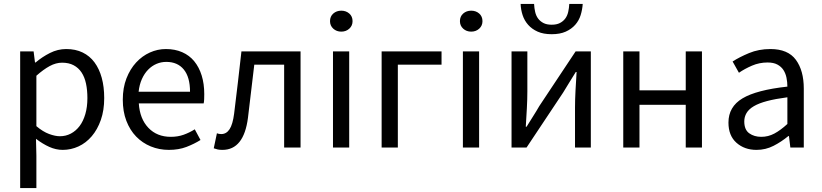

<svg xmlns="http://www.w3.org/2000/svg" viewBox="-20 -746 4156 971"><path d="M82 205V-486H150L157 -430H160Q193 -458 232.5 -478Q272 -498 315 -498Q362 -498 398 -480.5Q434 -463 458 -430.5Q482 -398 494.5 -352.5Q507 -307 507 -250Q507 -188 490 -139.5Q473 -91 444 -57Q415 -23 377 -5.5Q339 12 297 12Q263 12 229.5 -3Q196 -18 162 -44L164 41V205ZM283 -57Q313 -57 338.5 -70.5Q364 -84 382.5 -108.5Q401 -133 411.5 -169Q422 -205 422 -250Q422 -290 415 -323Q408 -356 392.5 -379.5Q377 -403 352.5 -416Q328 -429 294 -429Q263 -429 231.5 -412Q200 -395 164 -363V-108Q197 -80 228 -68.5Q259 -57 283 -57Z M834 12Q785 12 742.5 -5.5Q700 -23 668.5 -55.5Q637 -88 619 -135Q601 -182 601 -242Q601 -302 619.5 -349.5Q638 -397 668.5 -430Q699 -463 738 -480.5Q777 -498 819 -498Q865 -498 901.5 -482Q938 -466 962.5 -436Q987 -406 1000 -364Q1013 -322 1013 -270Q1013 -257 1012.5 -244.5Q1012 -232 1010 -223H682Q687 -145 730.5 -99.5Q774 -54 844 -54Q879 -54 908.5 -64.5Q938 -75 965 -92L994 -38Q962 -18 923 -3Q884 12 834 12ZM681 -282H941Q941 -356 909.5 -394.5Q878 -433 821 -433Q795 -433 771.5 -423Q748 -413 729 -393.5Q710 -374 697.5 -346Q685 -318 681 -282Z M1105 12Q1091 12 1081.5 10Q1072 8 1061 4L1077 -72Q1082 -70 1087 -69Q1092 -68 1099 -68Q1125 -68 1141 -92.5Q1157 -117 1164 -171Q1174 -250 1183 -328.5Q1192 -407 1201 -486H1500V0H1417V-419H1266Q1258 -352 1250 -284.5Q1242 -217 1234 -150Q1213 12 1105 12Z M1664 0V-486H1746V0ZM1706 -586Q1682 -586 1665.5 -601Q1649 -616 1649 -639Q1649 -663 1665.5 -677.5Q1682 -692 1706 -692Q1730 -692 1746.5 -677.5Q1763 -663 1763 -639Q1763 -616 1746.5 -601Q1730 -586 1706 -586Z M1910 0V-486H2213V-419H1992V0Z M2321 0V-486H2403V0ZM2363 -586Q2339 -586 2322.5 -601Q2306 -616 2306 -639Q2306 -663 2322.5 -677.5Q2339 -692 2363 -692Q2387 -692 2403.5 -677.5Q2420 -663 2420 -639Q2420 -616 2403.5 -601Q2387 -586 2363 -586Z M2567 0V-486H2647V-284Q2647 -245 2644.5 -198.5Q2642 -152 2639 -105H2643Q2657 -128 2675.5 -157Q2694 -186 2707 -209L2891 -486H2968V0H2888V-202Q2888 -241 2890.5 -287.5Q2893 -334 2896 -382H2892Q2878 -359 2859.5 -329.5Q2841 -300 2828 -278L2643 0ZM2770 -573Q2728 -573 2699 -586Q2670 -599 2651 -620.5Q2632 -642 2623 -669.5Q2614 -697 2613 -726H2681Q2682 -705 2686.5 -685.5Q2691 -666 2701.5 -652Q2712 -638 2728.5 -629.5Q2745 -621 2770 -621Q2795 -621 2811.5 -629.5Q2828 -638 2838.5 -652Q2849 -666 2853.5 -685.5Q2858 -705 2859 -726H2927Q2925 -697 2916.5 -669.5Q2908 -642 2889 -620.5Q2870 -599 2841 -586Q2812 -573 2770 -573Z M3132 0V-486H3214V-289H3448V-486H3530V0H3448V-216H3214V0Z M3806 12Q3745 12 3704.5 -24Q3664 -60 3664 -126Q3664 -206 3735 -248.5Q3806 -291 3962 -308Q3962 -331 3957.5 -353Q3953 -375 3942 -392Q3931 -409 3911.5 -419.5Q3892 -430 3862 -430Q3820 -430 3783 -414Q3746 -398 3717 -378L3685 -435Q3719 -457 3768 -477.5Q3817 -498 3876 -498Q3965 -498 4005 -443.5Q4045 -389 4045 -298V0H3977L3970 -58H3967Q3932 -29 3892 -8.5Q3852 12 3806 12ZM3830 -54Q3865 -54 3896 -70.5Q3927 -87 3962 -119V-254Q3901 -246 3859.5 -235Q3818 -224 3792.5 -209Q3767 -194 3755.5 -174.5Q3744 -155 3744 -132Q3744 -90 3769 -72Q3794 -54 3830 -54Z"/></svg>

Font: Source Sans Pro
Style: Regular
Weight: 400
Designer: Paul D. Hunt
Foundry: Adobe Systems Incorporated
Version: Version 2.021;PS 2.000;hotconv 1.0.86;makeotf.lib2.5.63406